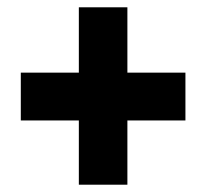

<svg xmlns="http://www.w3.org/2000/svg" viewBox="-20 -617 566 526"><path d="M329 -418H488V-287H329V-111H196V-287H37V-418H196V-597H329Z"/></svg>

Font: Noto Sans Khmer UI Condensed Black
Style: Regular
Weight: 900
Width: 3
Designer: Danh Hong and the Monotype Design Team
Foundry: Monotype Imaging Inc.
Version: Version 2.002; ttfautohint (v1.8.4.7-5d5b)